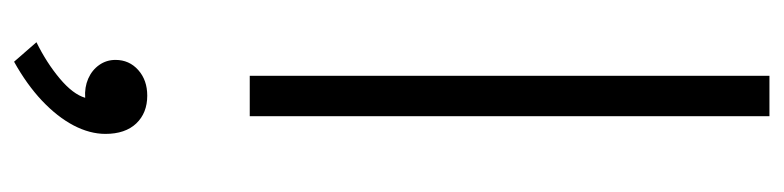

<svg xmlns="http://www.w3.org/2000/svg" viewBox="-430 -330 1086 266"><g transform="rotate(90 113.0 -197.0)"><path d="M85 0V-720H141V0ZM65.5 326.5 38.5 295.5Q67 281.5 88.8 263.2Q110.5 245 115.5 228Q101 229 89 223.8Q77 218.5 70 208.5Q63 198.5 63 186Q63 167 77 154.5Q91 142 112.5 142Q136.5 142 151 157.2Q165.5 172.5 165.5 200Q165.5 221.5 153.8 244Q142 266.5 119.5 287.8Q97 309 65.5 326.5Z"/></g></svg>

Font: Geologica Roman Thin
Style: Regular
Weight: 250
Designer: Sindre Bremnes, Frode Helland
Foundry: Monokrom Skriftforlag AS
Version: Version 1.010;gftools[0.9.28]